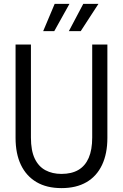

<svg xmlns="http://www.w3.org/2000/svg" viewBox="-20 -958 632 987"><path d="M296 9Q220 9 167.5 -22Q115 -53 87.5 -110.5Q60 -168 60 -249V-729H139V-251Q139 -184 158.5 -143Q178 -102 213.5 -83Q249 -64 296 -64Q348 -64 383 -84.5Q418 -105 436 -146.5Q454 -188 454 -251V-729H532V-249Q532 -168 504.5 -110Q477 -52 424.5 -21.5Q372 9 296 9ZM202 -798 261 -938H337L259 -798ZM334 -798 408 -938H486L395 -798Z"/></svg>

Font: Mona Sans SemiCondensed
Style: Regular
Weight: 400
Width: 4
Designer: Deni Anggara
Foundry: GitHub
Version: Version 2.000